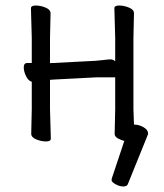

<svg xmlns="http://www.w3.org/2000/svg" viewBox="-20 -504 595 695"><path d="M465 -53H466Q483 -53 499.5 -43.5Q516 -34 516 -21Q516 -18 515 -16L443 162Q440 171 426.5 171Q413 171 398.5 163Q384 155 384 148.5Q384 142 385 141L430 6Q421 4 413 0Q395 -7 395 -20L397 -108V-224H328L174 -216L161 -215V-108L164 -2Q164 8 146.5 8Q129 8 111 0.5Q93 -7 93 -20L95 -108V-208Q83 -211 74.5 -228Q66 -245 66 -260.5Q66 -276 79 -276H95V-367L92 -474Q92 -484 109.5 -484Q127 -484 145 -476.5Q163 -469 163 -456L161 -367V-275Q164 -276 168 -276H173L327 -284Q342 -285 356.5 -287Q371 -289 380.5 -289Q390 -289 397 -282V-367L394 -474Q394 -484 411.5 -484Q429 -484 447 -476.5Q465 -469 465 -456L463 -367V-108Z"/></svg>

Font: Moon Stars Kai T
Style: Regular
Weight: 400
Designer: GuiWonder
Version: Version 1.101